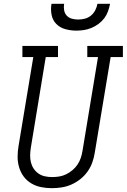

<svg xmlns="http://www.w3.org/2000/svg" viewBox="-20 -975 662 1003"><path d="M251 8Q222 8 194.5 2.5Q167 -3 143.5 -17Q120 -31 104 -52.5Q88 -74 80 -100.5Q72 -127 72 -155.5Q72 -184 77 -213L154 -677H97V-735H283V-677H219L141 -203Q138 -184 137.5 -164.5Q137 -145 141.5 -127Q146 -109 156 -94Q166 -79 181 -68.5Q196 -58 214.5 -54Q233 -50 252 -50Q271 -50 289.5 -53Q308 -56 325.5 -64.5Q343 -73 358.5 -86Q374 -99 385 -115.5Q396 -132 402 -150Q408 -168 411 -187L492 -677H436V-735H622V-677H558L475 -177Q471 -151 462 -126Q453 -101 437.5 -79Q422 -57 400 -39.5Q378 -22 353 -11Q328 0 302 4Q276 8 251 8ZM379 -815Q350 -815 322 -822.5Q294 -830 274.5 -849.5Q255 -869 249.5 -897.5Q244 -926 249 -955H315Q312 -938 315 -921.5Q318 -905 328.5 -893.5Q339 -882 355 -877.5Q371 -873 388 -873Q406 -873 423.5 -877.5Q441 -882 455 -893.5Q469 -905 477.5 -921.5Q486 -938 489 -955H555Q551 -935 544 -915.5Q537 -896 524.5 -879.5Q512 -863 494.5 -850Q477 -837 457.5 -829Q438 -821 418 -818Q398 -815 379 -815Z"/></svg>

Font: Iosevka Slab Light Extended
Style: Italic
Weight: 300
Width: 7
Italic angle: -9°
Monospace: yes
Designer: Belleve Invis
Foundry: Belleve Invis
Version: Version 11.1.0; ttfautohint (v1.8.3)